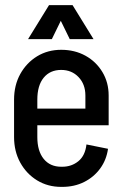

<svg xmlns="http://www.w3.org/2000/svg" viewBox="-20 -715 480 751"><path d="M63.5 -225V-290.2H405V-225ZM218.8 16V-62.8H224.2V16ZM35 -178.8V-325.5H126V-178.8ZM314 -290.2V-341.8H405V-290.2ZM405 -341.5H314Q314 -385.5 287.2 -413.5Q260.5 -441.5 219.2 -441.5V-520.2Q272.5 -520.2 314.4 -497Q356.2 -473.8 380.6 -433.1Q405 -392.5 405 -341.5ZM318.2 -150 402.5 -133Q396.5 -89.8 371.9 -56Q347.2 -22.2 309 -3.1Q270.8 16 223.5 16V-62.8Q260 -62.8 286.6 -84.5Q313.2 -106.2 318.2 -150ZM35 -325.2Q35 -381.5 59.2 -425.4Q83.5 -469.2 125.1 -494.8Q166.8 -520.2 219.5 -520.2V-441.5Q175.8 -441.5 150.9 -411.1Q126 -380.8 126 -325.2ZM35 -179H126Q126 -124.2 150.9 -93.5Q175.8 -62.8 219.5 -62.8V16Q166.8 16 125.1 -9.5Q83.5 -35 59.2 -79Q35 -123 35 -179ZM171.8 -695H247.8L182.8 -562H89.8ZM263.8 -695 345.8 -562H252.8L187.8 -695Z"/></svg>

Font: Akshar Light
Style: Regular
Weight: 300
Designer: Tall Chai
Foundry: Tall Chai
Version: Version 1.100